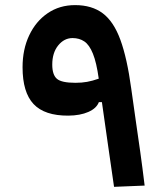

<svg xmlns="http://www.w3.org/2000/svg" viewBox="-20 -723 626 748"><path d="M424.3 4.9Q413.1 -74.2 400.9 -157.2Q388.7 -240.2 377 -325.2H365.2Q356 -300.8 324.2 -286.9Q292.5 -272.9 246.1 -272.5Q153.8 -272 110.8 -317.6Q67.9 -363.3 67.9 -460.9Q67.9 -530.8 93.8 -585.4Q119.6 -640.1 165.8 -671.6Q211.9 -703.1 272.5 -703.1Q337.9 -703.1 380.4 -671.1Q422.9 -639.2 449 -567.9Q475.1 -496.6 491.2 -378.4Q501 -307.6 509.5 -249Q518.1 -190.4 526.4 -131.3Q534.7 -72.3 543.5 0ZM364.7 -416.5Q356 -479.5 342 -513.9Q328.1 -548.3 308.6 -561.5Q289.1 -574.7 262.7 -574.7Q230 -574.7 206.8 -546.1Q183.6 -517.6 183.6 -471.2Q183.6 -431.6 201.7 -416Q219.7 -400.4 273.9 -400.4Q298.8 -400.4 319.1 -404.1Q339.4 -407.7 364.7 -416.5Z"/></svg>

Font: Cascadia Mono PL SemiBold
Style: Regular
Weight: 600
Monospace: yes
Designer: Aaron Bell
Foundry: Saja Typeworks
Version: Version 2404.023; ttfautohint (v1.8.4)